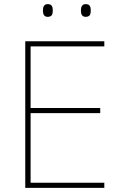

<svg xmlns="http://www.w3.org/2000/svg" viewBox="-20 -915 590 935"><path d="M189 -864C189 -847 194 -833 212 -833C234 -833 237 -847 237 -864C237 -880 234 -895 212 -895C194 -895 189 -880 189 -864ZM374 -864C374 -847 379 -833 397 -833C419 -833 422 -847 422 -864C422 -880 419 -895 397 -895C379 -895 374 -880 374 -864ZM488 0V-25H129V-364H468V-389H129V-689H488V-714H103V0Z"/></svg>

Font: Noto Sans Lao Thin
Style: Regular
Weight: 100
Designer: Monotype Design Team
Foundry: Monotype Imaging Inc.
Version: Version 2.003